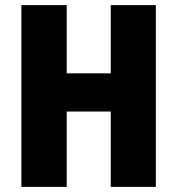

<svg xmlns="http://www.w3.org/2000/svg" viewBox="-20 -827 696 754"><path d="M592 -93H415V-389H242V-93H64V-807H242V-539H415V-807H592Z"/></svg>

Font: Noto Sans Kannada UI Condensed Black
Style: Regular
Weight: 900
Width: 3
Designer: Jelle Bosma - Monotype Design Team
Foundry: Monotype Imaging Inc.
Version: Version 2.005; ttfautohint (v1.8.4.7-5d5b)